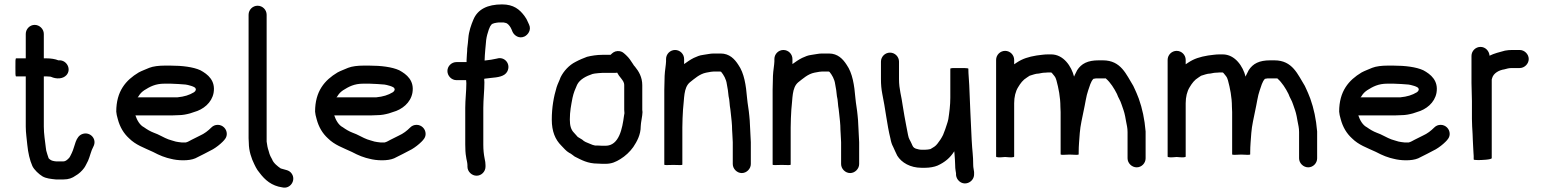

<svg xmlns="http://www.w3.org/2000/svg" viewBox="-20 -742 7012 872"><path d="M97 -588V-477H53C50.3 -477 49.3 -463.3 50 -436C49.3 -408.7 50.3 -395 53 -395H97V-167C97 -138.5 101.8 -110 104 -84C107.6 -48.3 115 -14.9 127 12C134.9 28.9 156.8 49.3 173 59C189.3 68.5 211.1 70.7 234 73H268C291.9 73 308.4 66.6 323 56C337.9 47.9 352.3 34.3 362 21C369.1 11.6 373.8 -1.1 380 -12C388.7 -31.6 393.5 -57.6 404 -76C422.3 -110.3 389.8 -144.5 356 -134C321.7 -123.3 321.1 -77.3 306 -47C300.3 -37.1 297.9 -26.6 289 -20C284.3 -15.3 276.6 -9 268 -9H235C232.3 -9.7 229.7 -10 227 -10C215.1 -12 209.5 -14.5 201 -23C197.2 -32.5 192.9 -48.3 190 -58L188 -72C184.7 -101.7 179 -133.8 179 -167V-395H192C195.3 -395 200.7 -394.7 208 -394C209.3 -394 210.7 -393.7 212 -393C236.4 -382.1 265.6 -383.2 281.5 -400.5C306.1 -427.3 282.9 -470.1 248 -468H245C231.3 -473.9 210.6 -477 192 -477H179V-588C179 -610.2 159.5 -629 137.5 -629C115.4 -629 97 -610.2 97 -588Z M605 -300 608 -303C617.3 -318.1 622.9 -323.3 635 -332C660.9 -348.2 685 -362 727 -362H755C767 -362 813.9 -359.1 823 -358C831.6 -357 868 -348.4 868 -340C868.7 -338.7 869.3 -337.7 870 -337C870 -336.3 869.7 -335.7 869 -335C869 -329.3 864.5 -325.4 861 -323C839.4 -310 817.2 -303.1 786 -300ZM969 -175C957.7 -175 948 -171 940 -163C925.2 -148.2 908.7 -135.2 888 -126L850 -107C840.9 -102.5 834.4 -97.6 824 -95H805C791.7 -96.2 788.7 -97.2 778 -99L761 -104C756.3 -105.3 751 -107 745 -109C728 -114.7 698 -133.1 679 -139C662.5 -145.2 647.7 -154.2 634 -164C615 -173.5 602.3 -196.1 595 -218H765C773.7 -218 782.3 -218.3 791 -219C809.6 -219 827.6 -222.8 843 -227L861 -233C903.3 -244.5 941.4 -275 950 -320C959.8 -376.1 923.9 -404.7 890 -423C857.4 -438 806.6 -444 755 -444H727C702.2 -444 675.8 -441.1 658 -434C643.2 -427.3 623.8 -420.6 610 -413C551.4 -377.9 508 -327.8 508 -235C508.7 -225.7 511 -214.3 515 -201C524.7 -164.2 542.1 -135.8 566 -114C596.5 -83.5 633.3 -71.5 675 -52L697 -41C709.2 -34.9 725 -29.2 739 -25L755 -21C786.8 -12.3 837.9 -10.3 867 -23C893.7 -36.4 921 -49.8 947 -64C962.4 -73 978.9 -85.9 991 -98C1000.6 -107.6 1010 -117.9 1010 -134C1010 -156.5 991.5 -175 969 -175Z M1109 -675V-114C1109 -106.7 1109.3 -99.7 1110 -93C1110 -57.1 1122 -21.9 1135 4L1142 18C1146 26 1151.7 34.3 1159 43C1183.3 75.4 1213.6 102.1 1262 109C1297.5 117.9 1325.2 77.6 1305.5 47.5C1293.6 29.4 1276.6 30.2 1255 23C1242.3 14.6 1221.4 -1.7 1216 -18L1208 -33L1204 -43L1200 -57C1195.2 -69.7 1193.2 -83.8 1191 -99V-675C1191 -697.5 1172.5 -716 1150 -716C1127.5 -716 1109 -697.5 1109 -675Z M1508 -300 1511 -303C1520.3 -318.1 1525.9 -323.3 1538 -332C1563.9 -348.2 1588 -362 1630 -362H1658C1670 -362 1716.9 -359.1 1726 -358C1734.6 -357 1771 -348.4 1771 -340C1771.7 -338.7 1772.3 -337.7 1773 -337C1773 -336.3 1772.7 -335.7 1772 -335C1772 -329.3 1767.5 -325.4 1764 -323C1742.4 -310 1720.2 -303.1 1689 -300ZM1872 -175C1860.7 -175 1851 -171 1843 -163C1828.2 -148.2 1811.7 -135.2 1791 -126L1753 -107C1743.9 -102.5 1737.4 -97.6 1727 -95H1708C1694.7 -96.2 1691.7 -97.2 1681 -99L1664 -104C1659.3 -105.3 1654 -107 1648 -109C1631 -114.7 1601 -133.1 1582 -139C1565.5 -145.2 1550.7 -154.2 1537 -164C1518 -173.5 1505.3 -196.1 1498 -218H1668C1676.7 -218 1685.3 -218.3 1694 -219C1712.6 -219 1730.6 -222.8 1746 -227L1764 -233C1806.3 -244.5 1844.4 -275 1853 -320C1862.8 -376.1 1826.9 -404.7 1793 -423C1760.4 -438 1709.6 -444 1658 -444H1630C1605.2 -444 1578.8 -441.1 1561 -434C1546.2 -427.3 1526.8 -420.6 1513 -413C1454.4 -377.9 1411 -327.8 1411 -235C1411.7 -225.7 1414 -214.3 1418 -201C1427.7 -164.2 1445.1 -135.8 1469 -114C1499.5 -83.5 1536.3 -71.5 1578 -52L1600 -41C1612.2 -34.9 1628 -29.2 1642 -25L1658 -21C1689.8 -12.3 1740.9 -10.3 1770 -23C1796.7 -36.4 1824 -49.8 1850 -64C1865.4 -73 1881.9 -85.9 1894 -98C1903.6 -107.6 1913 -117.9 1913 -134C1913 -156.5 1894.5 -175 1872 -175Z M2053 -378H2097C2097.7 -373.3 2098 -368.7 2098 -364C2098 -327.6 2093 -289.5 2093 -252V-86C2093 -66.6 2093.9 -44.6 2097 -29C2097.8 -19.4 2103 -3.9 2103 8V15C2103 37.2 2122.5 56 2144.5 56C2166.6 56 2185 37.2 2185 15V8C2185 -0.7 2183.7 -10.7 2181 -22C2177.1 -41.7 2175 -61 2175 -85V-252C2175 -290.2 2180 -330.4 2180 -368C2179.3 -373.3 2179 -378.7 2179 -384C2181 -384.7 2182.7 -385 2184 -385C2192.7 -385.7 2201 -386.7 2209 -388C2240.3 -390.8 2272.1 -394.3 2284 -417.5C2301.5 -451.5 2271.4 -486.7 2237 -476C2219.5 -472.1 2202.4 -469.1 2181 -467V-469C2181 -475.7 2181.3 -483 2182 -491L2184 -517C2184.7 -524.3 2185.3 -531.3 2186 -538L2188 -560C2190.1 -577.2 2195.3 -594 2200 -608L2206 -622C2206.7 -623.3 2208.3 -625.7 2211 -629C2214.9 -636.7 2234.7 -638.9 2245 -640H2267C2269.7 -639.3 2272.7 -638.7 2276 -638C2277.3 -638 2279.3 -637.3 2282 -636C2291.3 -629.8 2298.3 -619.9 2303 -609L2308 -597C2315.4 -581.2 2337 -564.9 2361.5 -576C2377.3 -583.2 2394.4 -605.6 2383 -630L2378 -641C2374 -651 2369 -660 2363 -668C2340.2 -699.4 2312.6 -722 2260 -722C2194.1 -722 2149.5 -699.9 2130 -653C2119.8 -629.2 2109.3 -599.1 2107 -569L2105 -547C2103.7 -539 2102.7 -530.7 2102 -522C2102 -505 2099 -484.8 2099 -469V-460H2053C2030.8 -460 2012 -441.6 2012 -419.5C2012 -397.5 2030.8 -378 2053 -378Z M2783 -412C2787.4 -403.2 2793.5 -395 2801 -386C2807.6 -376.8 2815 -369.4 2815 -355V-243C2815 -238.3 2815.3 -233.3 2816 -228C2816 -225.3 2815.3 -221.3 2814 -216C2806.6 -160.6 2792.7 -80 2730 -80H2716C2711.3 -80 2704.7 -80.3 2696 -81H2683C2673.7 -82.9 2669 -84.5 2659 -89C2644.5 -94.8 2633.6 -98.4 2624 -108C2618 -112 2611.3 -116 2604 -120C2598.3 -125.7 2593.4 -132.6 2587 -139C2573.3 -152.7 2568 -171.1 2568 -199C2568 -237.1 2573.9 -264.2 2580 -297C2585.1 -321 2592.3 -337.4 2601 -357C2613.5 -382 2642.3 -396.4 2671 -406L2681 -408C2689.3 -409 2706.9 -411 2716 -411H2775C2777.7 -411 2780.3 -411.3 2783 -412ZM2753 -493H2716C2690.6 -493 2666.1 -489 2646 -484L2621 -474C2611.7 -470 2602.7 -465.7 2594 -461C2564.7 -446.4 2540.1 -419.3 2526 -391C2521.3 -376.9 2512.6 -360.9 2508 -346C2494.8 -303 2486 -253.5 2486 -199C2486 -144.8 2501.8 -108.2 2529 -81C2540.8 -69.2 2550.5 -56.3 2565 -48C2574.6 -44.1 2582.1 -35.9 2590 -31C2620.7 -15.6 2648.7 1 2695 1C2704.3 1.7 2711.3 2 2716 2H2730C2758.7 2 2777.1 -7 2797.5 -19.5C2819.9 -33.2 2841 -52.8 2856 -74C2872.7 -99.1 2890 -129.7 2890 -168.5C2890 -184.1 2898 -216.5 2898 -233C2897.3 -236.3 2897 -239.7 2897 -243V-355C2897 -391.5 2881.3 -417.8 2864 -439C2860 -443 2857 -447 2855 -451C2844.1 -467.3 2838.1 -478 2823 -492L2814 -500C2806 -507.3 2796.2 -510.7 2784.5 -510C2770.2 -509.2 2762 -502 2753 -493Z M3005 -474V-463C3005 -457.7 3004.7 -453.3 3004 -450C3001 -425.9 2998 -407.1 2998 -376C2997.3 -362 2997 -348 2997 -334V6C2997 8 3010.7 8.3 3038 7C3065.3 8.3 3079 8 3079 6V-163C3079 -188.1 3080.6 -221.4 3082 -244C3088.3 -294.5 3083.8 -343 3113 -368C3134 -384.3 3157 -406 3187 -412L3209 -416C3213 -416.7 3216.7 -417 3220 -417H3252C3252.7 -417 3253.3 -416.7 3254 -416H3255C3266.3 -402.4 3278.2 -382.5 3281 -360C3285.1 -341.4 3287 -324.5 3289 -305C3293.8 -288.3 3293.2 -263.2 3297 -246L3299 -228C3301.7 -203.5 3305 -178.1 3305 -152C3305.7 -146.7 3306 -141 3306 -135C3306 -123.4 3308 -107.7 3308 -96V3C3308 24.6 3327 44 3349 44C3371 44 3390 24.6 3390 3V-96C3390 -107.9 3388 -123.5 3388 -135C3388 -142.3 3387.7 -149.3 3387 -156C3387 -162.7 3386.7 -169 3386 -175C3386 -181 3385.7 -187.7 3385 -195L3383 -217C3380.7 -244.8 3375.5 -268.1 3373 -296C3368.1 -354.8 3360.1 -409.6 3333 -448C3316.5 -473.7 3292.9 -499 3253 -499H3221C3205.2 -499 3189.6 -494.6 3175 -493C3154.5 -490.3 3148 -486.1 3131 -479C3113.8 -470.4 3102.3 -461.7 3087 -451V-474C3087 -496.5 3068.5 -515 3046 -515C3023.5 -515 3005 -496.5 3005 -474Z M3497 -474V-463C3497 -457.7 3496.7 -453.3 3496 -450C3493 -425.9 3490 -407.1 3490 -376C3489.3 -362 3489 -348 3489 -334V6C3489 8 3502.7 8.3 3530 7C3557.3 8.3 3571 8 3571 6V-163C3571 -188.1 3572.6 -221.4 3574 -244C3580.3 -294.5 3575.8 -343 3605 -368C3626 -384.3 3649 -406 3679 -412L3701 -416C3705 -416.7 3708.7 -417 3712 -417H3744C3744.7 -417 3745.3 -416.7 3746 -416H3747C3758.3 -402.4 3770.2 -382.5 3773 -360C3777.1 -341.4 3779 -324.5 3781 -305C3785.8 -288.3 3785.2 -263.2 3789 -246L3791 -228C3793.7 -203.5 3797 -178.1 3797 -152C3797.7 -146.7 3798 -141 3798 -135C3798 -123.4 3800 -107.7 3800 -96V3C3800 24.6 3819 44 3841 44C3863 44 3882 24.6 3882 3V-96C3882 -107.9 3880 -123.5 3880 -135C3880 -142.3 3879.7 -149.3 3879 -156C3879 -162.7 3878.7 -169 3878 -175C3878 -181 3877.7 -187.7 3877 -195L3875 -217C3872.7 -244.8 3867.5 -268.1 3865 -296C3860.1 -354.8 3852.1 -409.6 3825 -448C3808.5 -473.7 3784.9 -499 3745 -499H3713C3697.2 -499 3681.6 -494.6 3667 -493C3646.5 -490.3 3640 -486.1 3623 -479C3605.8 -470.4 3594.3 -461.7 3579 -451V-474C3579 -496.5 3560.5 -515 3538 -515C3515.5 -515 3497 -496.5 3497 -474Z M3981 -462V-383C3981 -357.4 3982.9 -337.6 3987 -316C4000.7 -251.9 4008.3 -175.8 4024 -113C4026.7 -97.7 4030.7 -85.3 4036 -76C4041.8 -64.4 4049.4 -45 4055 -35C4074.4 -3.4 4114.5 20 4165 20H4182C4201.5 20 4223.3 16.3 4238 10C4270.5 -4.8 4295.1 -24.7 4314 -55C4314.7 -51 4315 -47.3 4315 -44C4316.1 -25.8 4318 -10 4318 7C4318 17 4318.7 25.7 4320 33L4322 45V53C4323.3 64.3 4328.2 73.7 4336.5 81C4364.1 105.2 4406.1 82.5 4404 47V39C4403 28.7 4400 19.3 4400 8C4400 -38.1 4395.6 -54 4393 -107C4388.8 -190.3 4385.2 -273.9 4382 -355C4381 -380.5 4378 -404.5 4378 -427V-430C4378 -433.6 4345.1 -433 4337 -433C4309.7 -433.7 4296 -432.7 4296 -430V-298C4296 -263.6 4291.5 -230.5 4287 -201C4283.4 -183.1 4278.6 -173.9 4273 -155L4263 -129C4254.9 -112.9 4247.8 -102.6 4238 -90C4229.2 -77.7 4218.5 -72.5 4206 -65C4201.1 -63.4 4188 -62 4182 -62H4166C4155 -62 4151.4 -63.9 4139 -67C4126.8 -71.9 4125.5 -77.6 4120 -90C4113.2 -105.8 4107.3 -110.6 4104 -129C4099.8 -151.6 4091.5 -191.9 4087.5 -216L4080 -261C4074.5 -305.1 4063 -335.4 4063 -383V-462C4063 -484.5 4044.5 -503 4022 -503C3999.5 -503 3981 -484.5 3981 -462Z M4545 -511C4522.5 -511 4504 -492.5 4504 -470V-31C4504 -27 4517.7 -26.3 4545 -29C4572.3 -26.3 4586 -27 4586 -31V-273C4586 -301.5 4592.2 -327.1 4604 -346C4614.8 -364 4625.7 -379 4644 -390L4656 -398C4668.1 -401 4682.6 -408 4698 -408C4710.2 -410.2 4715.7 -412 4728 -412C4732 -412.7 4736 -413 4740 -413H4753C4756.1 -413 4759.4 -408.3 4762 -405C4773.2 -391.3 4772.8 -392.5 4778 -377C4787.4 -342.4 4796 -300.6 4796 -257C4796.7 -250.3 4797 -242.3 4797 -233V-41C4797 -38.3 4810.7 -38 4838 -40C4865.3 -38 4879 -38.3 4879 -41V-51C4879 -81.4 4882 -108.6 4884 -138C4886.3 -170.7 4896.1 -211.3 4902 -241C4907.9 -266.1 4913.5 -308.4 4922 -331C4928.6 -349.3 4933.5 -371.5 4946 -384L4958 -386H5003V-385C5023.2 -367.7 5040.4 -340.2 5053 -315C5059 -297 5067.7 -287.6 5074 -267C5081.2 -245.5 5085.4 -236.8 5090 -214L5094 -192C5097.3 -173.9 5101 -161.7 5101 -142V-23C5101 -0.8 5120.5 18 5142.5 18C5164.6 18 5183 -0.8 5183 -23V-145C5178.3 -201.5 5167.9 -249.4 5152 -294L5142 -319C5137.2 -331 5131.7 -341.1 5127 -352C5094.8 -403.5 5071.7 -468 4989 -468H4970C4920.2 -468 4891.5 -453.4 4872 -423L4861 -401C4860.3 -399 4859.3 -396.7 4858 -394C4846.4 -440.3 4810.4 -495 4754 -495H4740C4721 -495 4705.3 -491.9 4688 -490C4650.9 -483.8 4624.4 -475.6 4598 -458L4586 -450V-470C4586 -492.5 4567.5 -511 4545 -511Z M5324 -511C5301.5 -511 5283 -492.5 5283 -470V-31C5283 -27 5296.7 -26.3 5324 -29C5351.3 -26.3 5365 -27 5365 -31V-273C5365 -301.5 5371.2 -327.1 5383 -346C5393.8 -364 5404.7 -379 5423 -390L5435 -398C5447.1 -401 5461.6 -408 5477 -408C5489.2 -410.2 5494.7 -412 5507 -412C5511 -412.7 5515 -413 5519 -413H5532C5535.1 -413 5538.4 -408.3 5541 -405C5552.2 -391.3 5551.8 -392.5 5557 -377C5566.4 -342.4 5575 -300.6 5575 -257C5575.7 -250.3 5576 -242.3 5576 -233V-41C5576 -38.3 5589.7 -38 5617 -40C5644.3 -38 5658 -38.3 5658 -41V-51C5658 -81.4 5661 -108.6 5663 -138C5665.3 -170.7 5675.1 -211.3 5681 -241C5686.9 -266.1 5692.5 -308.4 5701 -331C5707.6 -349.3 5712.5 -371.5 5725 -384L5737 -386H5782V-385C5802.2 -367.7 5819.4 -340.2 5832 -315C5838 -297 5846.7 -287.6 5853 -267C5860.2 -245.5 5864.4 -236.8 5869 -214L5873 -192C5876.3 -173.9 5880 -161.7 5880 -142V-23C5880 -0.8 5899.5 18 5921.5 18C5943.6 18 5962 -0.8 5962 -23V-145C5957.3 -201.5 5946.9 -249.4 5931 -294L5921 -319C5916.2 -331 5910.7 -341.1 5906 -352C5873.8 -403.5 5850.7 -468 5768 -468H5749C5699.2 -468 5670.5 -453.4 5651 -423L5640 -401C5639.3 -399 5638.3 -396.7 5637 -394C5625.4 -440.3 5589.4 -495 5533 -495H5519C5500 -495 5484.3 -491.9 5467 -490C5429.9 -483.8 5403.4 -475.6 5377 -458L5365 -450V-470C5365 -492.5 5346.5 -511 5324 -511Z M6159 -300 6162 -303C6171.3 -318.1 6176.9 -323.3 6189 -332C6214.9 -348.2 6239 -362 6281 -362H6309C6321 -362 6367.9 -359.1 6377 -358C6385.6 -357 6422 -348.4 6422 -340C6422.7 -338.7 6423.3 -337.7 6424 -337C6424 -336.3 6423.7 -335.7 6423 -335C6423 -329.3 6418.5 -325.4 6415 -323C6393.4 -310 6371.2 -303.1 6340 -300ZM6523 -175C6511.7 -175 6502 -171 6494 -163C6479.2 -148.2 6462.7 -135.2 6442 -126L6404 -107C6394.9 -102.5 6388.4 -97.6 6378 -95H6359C6345.7 -96.2 6342.7 -97.2 6332 -99L6315 -104C6310.3 -105.3 6305 -107 6299 -109C6282 -114.7 6252 -133.1 6233 -139C6216.5 -145.2 6201.7 -154.2 6188 -164C6169 -173.5 6156.3 -196.1 6149 -218H6319C6327.7 -218 6336.3 -218.3 6345 -219C6363.6 -219 6381.6 -222.8 6397 -227L6415 -233C6457.3 -244.5 6495.4 -275 6504 -320C6513.8 -376.1 6477.9 -404.7 6444 -423C6411.4 -438 6360.6 -444 6309 -444H6281C6256.2 -444 6229.8 -441.1 6212 -434C6197.2 -427.3 6177.8 -420.6 6164 -413C6105.4 -377.9 6062 -327.8 6062 -235C6062.7 -225.7 6065 -214.3 6069 -201C6078.7 -164.2 6096.1 -135.8 6120 -114C6150.5 -83.5 6187.3 -71.5 6229 -52L6251 -41C6263.2 -34.9 6279 -29.2 6293 -25L6309 -21C6340.8 -12.3 6391.9 -10.3 6421 -23C6447.7 -36.4 6475 -49.8 6501 -64C6516.4 -73 6532.9 -85.9 6545 -98C6554.6 -107.6 6564 -117.9 6564 -134C6564 -156.5 6545.5 -175 6523 -175Z M6663 -488V-365C6663 -337.6 6665 -312.1 6665 -283V-202C6665 -192 6665.3 -180.7 6666 -168L6668 -134C6668.7 -124.7 6669 -115.7 6669 -107C6669 -94.5 6672 -59.5 6672 -49C6672.7 -45 6673 -39.8 6673 -33.5V-18C6673 -16 6679.8 -15 6693.5 -15C6705.1 -15 6755 -16.4 6755 -24V-381C6755.7 -382.3 6756.3 -384.7 6757 -388C6763.1 -409.4 6787.6 -423.5 6812 -427C6824.1 -430.3 6832.5 -433 6847 -433H6882C6903.6 -433 6923 -452 6923 -474C6923 -496 6903.6 -515 6882 -515H6847C6836.3 -515 6825.7 -514 6815 -512C6790.3 -505.3 6766.7 -499.8 6745 -489C6743.7 -510.4 6726.2 -529 6704 -529C6681.5 -529 6663 -510.5 6663 -488Z"/></svg>

Font: HoneyBee
Style: Bd
Weight: 700
Foundry: Cannot Into Space Fonts
Version: Version 0.89